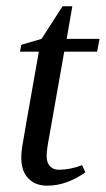

<svg xmlns="http://www.w3.org/2000/svg" viewBox="-20 -583 338 613"><path d="M128.9 -85Q128.9 -63 139.9 -52Q150.9 -41 168 -41Q203.6 -41 242.2 -55.7L252.4 -32.7Q192.4 9.8 130.9 9.8Q92.3 9.8 70.1 -13.7Q47.9 -37.1 47.9 -79.1Q47.9 -93.3 50.5 -112.5Q53.2 -131.8 104 -418H43.9L47.9 -439.9L112.8 -459L179.7 -563H210.9L192.9 -459H297.9L290 -418H185.1L137.7 -149.9Q128.9 -105 128.9 -85Z"/></svg>

Font: Tinos
Style: Italic
Weight: 400
Italic angle: -16.333°
Designer: Steve Matteson
Foundry: Monotype Imaging Inc.
Version: Version 1.32